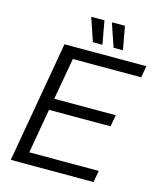

<svg xmlns="http://www.w3.org/2000/svg" viewBox="-126 -959 872 1049"><g transform="rotate(15 309.5 -434.5)"><path d="M36 0 156 -686H619L608 -620H221L179 -384H527L515 -318H167L123 -66H516L504 0ZM303 -737 259 -866 261 -869H333L357 -737ZM420 -737 376 -866 378 -869H449L473 -737Z"/></g></svg>

Font: Archivo SemiCondensed Light
Style: Italic
Weight: 300
Width: 4
Italic angle: -10°
Designer: Hector Gatti
Foundry: Omnibus-Type
Version: Version 2.001